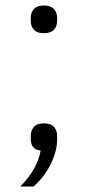

<svg xmlns="http://www.w3.org/2000/svg" viewBox="-20 -541 320 699"><path d="M140 -92Q165 -92 176.5 -79Q188 -66 188 -46V-33Q188 9 164.5 56.5Q141 104 102 138H54Q87 104 104.5 72Q122 40 128 7Q108 5 100 -6.5Q92 -18 92 -34V-46Q92 -66 103.5 -79Q115 -92 140 -92ZM140 -420Q115 -420 103.5 -432.5Q92 -445 92 -465V-476Q92 -496 103.5 -508.5Q115 -521 140 -521Q164 -521 176 -508.5Q188 -496 188 -476V-465Q188 -445 176 -432.5Q164 -420 140 -420Z"/></svg>

Font: IBM Plex Thai Light
Style: Regular
Weight: 300
Designer: Mike Abbink, Paul van der Laan, Pieter van Rosmalen, Ben Mitchell, Mark Frömberg
Foundry: Bold Monday
Version: Version 1.0